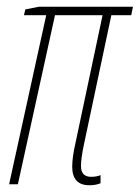

<svg xmlns="http://www.w3.org/2000/svg" viewBox="-20 -546 414 569"><path d="M245 3Q264 3 278 -3V-27Q266 -22 250 -22Q220 -22 220 -54Q220 -77 229 -119L310 -501H369L374 -526H95L55 -518L51 -501H117L7 0H33L143 -501H284L203 -119Q199 -102 196.5 -84Q194 -66 194 -52Q194 3 245 3Z"/></svg>

Font: Noto Sans Display Condensed Thin
Style: Italic
Weight: 250
Width: 3
Italic angle: -12°
Designer: Monotype Design Team
Foundry: Monotype Imaging Inc.
Version: Version 1.900